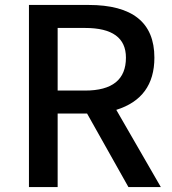

<svg xmlns="http://www.w3.org/2000/svg" viewBox="-20 -756 695 776"><path d="M213 -390H324Q489 -390 489 -523Q489 -643 324 -643H213ZM499 0 332 -297H213V0H97V-736H338Q604 -736 604 -523Q604 -360 450 -312L630 0Z"/></svg>

Font: `nÑOSM
Style: Regular
Weight: 500
Designer: Ryoko NISHIZUKA ¬âXZm¬º[P (kana & ideographs); Paul D. Hunt (Latin, Greek & Cyrillic); Wenlong ZHANG _ e¬á¬ü¬ô (bopomof
Foundry: Adobe Systems Incorporated
Version: Version 1.00 June 24, 2014, initial release